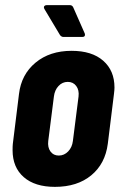

<svg xmlns="http://www.w3.org/2000/svg" viewBox="-20 -720 469 748"><path d="M29 -135Q29 -151 30 -160L54 -354Q63 -430 118.5 -476Q174 -522 259 -522Q338 -522 382 -483.5Q426 -445 426 -379Q426 -370 424 -354L400 -160Q390 -82 335.5 -37Q281 8 194 8Q116 8 72.5 -30Q29 -68 29 -135ZM264 -171 286 -344Q289 -369 277 -385Q265 -401 244 -401Q223 -401 208 -385Q193 -369 190 -344L168 -171Q165 -146 176.5 -130Q188 -114 209 -114Q230 -114 245.5 -130Q261 -146 264 -171ZM311 -584Q311 -576 300 -576H227Q220 -576 214 -583L153 -685Q151 -689 151 -692Q151 -695 154 -697.5Q157 -700 162 -700H252Q261 -700 265 -692L310 -590Q311 -588 311 -584Z"/></svg>

Font: Barlow Condensed
Style: Bold Italic
Weight: 700
Width: 3
Italic angle: -7°
Designer: Jeremy Tribby
Foundry: Tribby Type
Version: Version 1.408